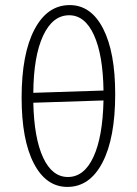

<svg xmlns="http://www.w3.org/2000/svg" viewBox="-20 -727 537 755"><path d="M245 8Q161 8 113 -84.5Q65 -177 65 -343Q65 -515 115.5 -611Q166 -707 254 -707Q338 -707 385.5 -614.5Q433 -522 433 -357Q433 -184 383 -88Q333 8 245 8ZM252 -667Q187 -667 149.5 -586.5Q112 -506 111 -362L387 -371Q385 -511 349.5 -589Q314 -667 252 -667ZM247 -31Q311 -31 347.5 -110Q384 -189 387 -332L111 -323Q114 -184 149.5 -107.5Q185 -31 247 -31Z"/></svg>

Font: Alegreya Sans Light
Style: Regular
Weight: 300
Designer: Juan Pablo del Peral
Foundry: Huerta Tipografica
Version: Version 2.007